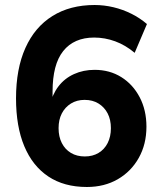

<svg xmlns="http://www.w3.org/2000/svg" viewBox="-20 -736 640 767"><path d="M327 11Q236 11 173 -31Q110 -73 77 -152Q44 -231 44 -343Q44 -461 81.5 -544.5Q119 -628 189.5 -672Q260 -716 358 -716Q396 -716 433.5 -707Q471 -698 505 -681Q539 -664 567 -640L518 -525Q481 -556 440 -571Q399 -586 356 -586Q316 -586 285 -572.5Q254 -559 232.5 -532Q211 -505 200.5 -464.5Q190 -424 190 -371V-314H179Q189 -359 213.5 -391Q238 -423 275.5 -440Q313 -457 358 -457Q418 -457 464.5 -428Q511 -399 538 -347.5Q565 -296 565 -230Q565 -160 534.5 -105.5Q504 -51 450.5 -20Q397 11 327 11ZM319 -111Q350 -111 373.5 -125Q397 -139 410 -164.5Q423 -190 423 -224Q423 -258 410 -283Q397 -308 373.5 -322.5Q350 -337 318 -337Q287 -337 263.5 -322.5Q240 -308 227 -283Q214 -258 214 -224Q214 -190 227 -164.5Q240 -139 263.5 -125Q287 -111 319 -111Z"/></svg>

Font: Nunito Sans 11pt ExtraBold
Style: Regular
Weight: 800
Version: Version 3.101;gftools[0.9.27]